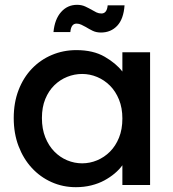

<svg xmlns="http://www.w3.org/2000/svg" viewBox="-20 -768 718 797"><path d="M37 -278Q37 -342 57 -394Q77 -446 112.5 -483Q148 -520 195.5 -540Q243 -560 297 -560Q367 -560 414.5 -532.5Q462 -505 488 -471V-551H603V0H488V-82Q475 -64 456 -48Q437 -32 413 -19Q389 -6 359 1.5Q329 9 295 9Q241 9 194 -12Q147 -33 112 -71Q77 -109 57 -161.5Q37 -214 37 -278ZM488 -276Q488 -320 474 -354.5Q460 -389 436.5 -412.5Q413 -436 383 -448.5Q353 -461 321 -461Q289 -461 259 -449Q229 -437 205.5 -414Q182 -391 168 -357Q154 -323 154 -278Q154 -233 168 -198Q182 -163 205.5 -139Q229 -115 259 -102.5Q289 -90 321 -90Q353 -90 383 -102.5Q413 -115 436.5 -138.5Q460 -162 474 -196.5Q488 -231 488 -276ZM202 -635Q207 -688 233.5 -718Q260 -748 300 -748Q319 -748 334 -741Q349 -734 363 -726Q371 -721 380.5 -716.5Q390 -712 401 -712Q424 -712 427 -746H497Q493 -689 466.5 -661Q440 -633 399 -633Q379 -633 364 -640.5Q349 -648 336 -656Q327 -661 317.5 -665.5Q308 -670 298 -670Q275 -670 272 -635Z"/></svg>

Font: SVN-Poppins Medium
Style: Regular
Weight: 500
Designer: Ninad Kale (Devanagari), Jonny Pinhorn (Latin)
Foundry: Indian Type Foundry
Version: Version 3.002 2017; ttfautohint (v1.8.3)